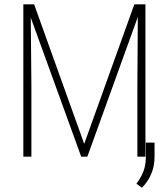

<svg xmlns="http://www.w3.org/2000/svg" viewBox="-20 -731 773 896"><path d="M101.1 -710.9H139.2L373 -59.6L606.9 -710.9H644.5L387.7 0H358.9ZM88.9 -710.9H123L126.5 -331.1V0H88.9ZM623.5 -710.9H658.7V0H621.1V-331.1ZM701.2 -65.4V0Q701.2 45.4 685.1 82.3Q668.9 119.1 642.1 145L616.7 126.5Q631.3 106.4 641.1 87.4Q650.9 68.4 655.8 47.6Q660.6 26.9 660.6 1.5V-65.4Z"/></svg>

Font: Roboto Condensed ExtraLight
Style: Regular
Weight: 250
Designer: Christian Robertson
Foundry: Google
Version: Version 3.008; 2023